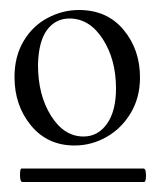

<svg xmlns="http://www.w3.org/2000/svg" viewBox="-20 -650 324 384"><path d="M9 -496Q9 -537 27 -567.5Q45 -598 75 -614Q105 -630 138 -630Q194 -630 227 -590.5Q260 -551 260 -495Q260 -455 241.5 -424Q223 -393 193 -376Q163 -359 129 -359Q75 -359 42 -399Q9 -439 9 -496ZM212 -473Q212 -531 185.5 -572Q159 -613 119 -613Q91 -613 74 -590Q57 -567 56 -520Q56 -460 82 -418.5Q108 -377 147 -377Q176 -377 194 -402.5Q212 -428 212 -473ZM20 -300Q20 -313 23 -313H267Q272 -313 272 -299Q272 -286 268 -286H25Q20 -286 20 -300Z"/></svg>

Font: Cormorant Upright Medium
Style: Regular
Weight: 500
Designer: Christian Thalmann (Catharsis Fonts)
Foundry: Catharsis Fonts
Version: Version 3.302